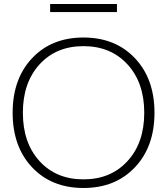

<svg xmlns="http://www.w3.org/2000/svg" viewBox="-20 -927 833 957"><path d="M230 -867V-907H563V-867ZM615.5 -606Q532 -697 396 -697Q260 -697 177 -606Q94 -515 94 -365Q94 -215 177 -124Q260 -33 396 -33Q532 -33 615.5 -124Q699 -215 699 -365Q699 -515 615.5 -606ZM652.5 -93Q555 10 396 10Q237 10 140 -93Q43 -196 43 -365Q43 -534 140 -637Q237 -740 396 -740Q555 -740 652.5 -637Q750 -534 750 -365Q750 -196 652.5 -93Z"/></svg>

Font: Mplus 1p Light
Style: Regular
Weight: 300
Version: Version 1.061